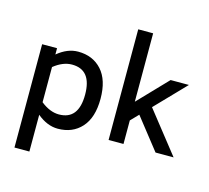

<svg xmlns="http://www.w3.org/2000/svg" viewBox="-143 -1015 1545 1418"><g transform="rotate(15 629.5 -306.0)"><path d="M357 -572Q470 -572 538 -496.5Q606 -421 606 -278Q606 -134 538 -58.5Q470 17 357 17Q276 17 199 -47V234H85V-556H199V-508Q276 -572 357 -572ZM338 -87Q488 -87 488 -278Q488 -468 338 -468Q269 -468 199 -412V-143Q269 -87 338 -87Z M1101 0 913 -239 856 -180V0H742V-846H856V-323L1070 -546H1210L989 -317L1239 0Z"/></g></svg>

Font: Biryani DemiBold
Style: Regular
Weight: 600
Designer: Dan Reynolds and Mathieu Réguer
Foundry: Dan Reynolds and Mathieu Réguer
Version: Version 1.003;PS 001.003;hotconv 1.0.70;makeotf.lib2.5.58329